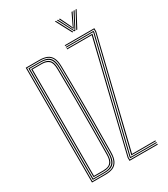

<svg xmlns="http://www.w3.org/2000/svg" viewBox="-229 -1056 1013 1159"><g transform="rotate(-30 278.0 -477.0)"><path d="M58.5 0V-800H154Q183.2 -800 204.8 -791.2Q226.2 -782.5 238 -760.4Q249.8 -738.2 250.2 -698Q251.8 -596 252.2 -500.9Q252.8 -405.8 252.4 -308.5Q252 -211.2 250.2 -102.2Q249.8 -62.2 238.1 -40Q226.5 -17.8 205 -8.9Q183.5 0 153 0ZM64.5 -5.8H153Q174.5 -5.8 191.4 -10.2Q208.2 -14.8 219.9 -25.6Q231.5 -36.5 237.8 -55.2Q244 -74 244.2 -102.2Q245.8 -206.2 246.2 -302.4Q246.8 -398.5 246.2 -495.2Q245.8 -592 244.2 -697.8Q243.8 -736.5 232.9 -757.4Q222 -778.2 201.9 -786.2Q181.8 -794.2 154 -794.2H64.5ZM70.5 -11.5V-788.5H154Q180.5 -788.5 199.1 -781.1Q217.8 -773.8 227.8 -754Q237.8 -734.2 238.2 -697.8Q239.5 -619.5 240 -546.2Q240.5 -473 240.5 -400.9Q240.5 -328.8 240 -255.1Q239.5 -181.5 238.2 -102.2Q237.8 -65.8 227.6 -46.1Q217.5 -26.5 198.8 -19Q180 -11.5 153 -11.5ZM76.8 -17.2H153Q194.5 -17.2 213 -37.1Q231.5 -57 232 -102.2Q233.5 -207.2 233.9 -306.5Q234.2 -405.8 233.9 -502.8Q233.5 -599.8 232 -698Q231.5 -743.8 213.1 -763.2Q194.8 -782.8 154 -782.8H76.8ZM82.8 -23.2V-776.8H154Q177.5 -776.8 193.4 -769.6Q209.2 -762.5 217.5 -745.2Q225.8 -728 226 -698Q227.2 -604 227.8 -509.4Q228.2 -414.8 227.9 -314.2Q227.5 -213.8 226 -102.2Q225.5 -57.2 207.5 -40.2Q189.5 -23.2 153 -23.2ZM89 -29H153Q175 -29 189.8 -35.6Q204.5 -42.2 212 -58.2Q219.5 -74.2 219.8 -102.2Q221 -188.5 221.6 -284.5Q222.2 -380.5 221.9 -484.5Q221.5 -588.5 219.8 -698Q219.2 -741.2 201.9 -756.1Q184.5 -771 154 -771H89ZM346 -23.2 530.5 -777.8V-794.2H330.2V-800H536.5V-777.2L354.2 -29H517.2V-23.2ZM319.8 0V-22.5L502 -771H330.2V-776.8H510.2L325.8 -22.2V-5.8H517.2V0ZM332 -11.5V-20.8L518.2 -779.8V-782.8H330.2V-788.5H524.2V-779L338 -20.2V-17.2H517.2V-11.5ZM350.5 -954H357.5L416 -844H408.8ZM364.5 -954H371.8L419 -861.5L424.8 -850.5H427.2L433 -861.5L480.5 -954H487.8L429.8 -844H422.5ZM378.5 -954H385.5L421.5 -879.5L425 -868.8H427.2L430.8 -879.5L466.5 -954H473.8L434.2 -874L428.5 -861.2H423.5L417.8 -874ZM494.8 -954H501.8L443.2 -844H436.2Z"/></g></svg>

Font: Big Shoulders Inline Display Thin ExtraLight
Style: Regular
Weight: 250
Version: Version 2.002